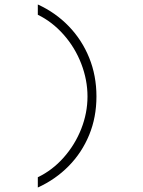

<svg xmlns="http://www.w3.org/2000/svg" viewBox="-20 -736 640 858"><path d="M149 -716Q228 -680 287 -619Q346 -558 378.5 -478Q411 -398 411 -305Q411 -212 378.5 -133Q346 -54 287 6Q228 66 149 102V56Q214 25 264.5 -32Q315 -89 343 -160Q371 -231 371 -305Q371 -379 343 -451.5Q315 -524 264 -581.5Q213 -639 149 -670Z"/></svg>

Font: Fliege Mono Thin
Style: Regular
Weight: 100
Version: Version 0.020;Glyphs 3.3 (3306)